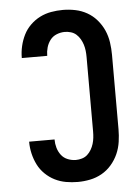

<svg xmlns="http://www.w3.org/2000/svg" viewBox="-53 -785 607 835"><g transform="rotate(-5 250.0 -367.5)"><path d="M253 8Q227 8 201.5 3.5Q176 -1 153 -12.5Q130 -24 111 -42.5Q92 -61 80.5 -84Q69 -107 63 -132.5Q57 -158 57 -184V-185H168V-184Q168 -166 173 -148.5Q178 -131 189 -116.5Q200 -102 217.5 -95Q235 -88 253 -88Q266 -88 279.5 -92Q293 -96 303 -105Q313 -114 320 -126Q327 -138 331 -151Q335 -164 336.5 -177.5Q338 -191 338 -205V-530Q338 -544 336.5 -557.5Q335 -571 331 -584Q327 -597 320 -609Q313 -621 303 -630Q293 -639 279.5 -643Q266 -647 253 -647Q235 -647 217.5 -640Q200 -633 189 -618.5Q178 -604 173 -586.5Q168 -569 168 -551V-550H57V-551Q57 -577 63 -602.5Q69 -628 80.5 -651Q92 -674 111 -692.5Q130 -711 153 -722.5Q176 -734 201.5 -738.5Q227 -743 253 -743Q280 -743 307 -737.5Q334 -732 358 -718.5Q382 -705 400.5 -683.5Q419 -662 430 -637Q441 -612 445 -584.5Q449 -557 449 -530V-205Q449 -178 445 -150.5Q441 -123 430 -98Q419 -73 400.5 -51.5Q382 -30 358 -16.5Q334 -3 307 2.5Q280 8 253 8Z"/></g></svg>

Font: Iosevka SS18
Style: Bold
Weight: 700
Monospace: yes
Designer: Belleve Invis
Foundry: Belleve Invis
Version: Version 25.1.1; ttfautohint (v1.8.4)